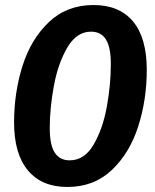

<svg xmlns="http://www.w3.org/2000/svg" viewBox="-20 -728 617 764"><path d="M564 -450Q564 -331 530 -225Q496 -119 425 -51.5Q354 16 248 16Q146 16 91 -50Q36 -116 36 -241Q36 -359 69.5 -465.5Q103 -572 174.5 -640Q246 -708 352 -708Q455 -708 509.5 -642.5Q564 -577 564 -450ZM178 -218Q178 -151 198 -120.5Q218 -90 257 -90Q316 -90 352.5 -152.5Q389 -215 405 -303Q421 -391 421 -473Q421 -540 401.5 -571Q382 -602 342 -602Q285 -602 248 -539Q211 -476 194.5 -387Q178 -298 178 -218Z"/></svg>

Font: Fira Sans Extra Condensed SemiBold
Style: Italic
Weight: 600
Width: 3
Italic angle: -8°
Designer: Carrois Corporate & Edenspiekermann AG
Foundry: Carrois Corporate GbR & Edenspiekermann AG
Version: Version 4.203